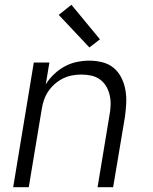

<svg xmlns="http://www.w3.org/2000/svg" viewBox="-20 -781 640 801"><path d="M35 0 121 -520H186L171 -429Q185 -452 205.5 -471.5Q226 -491 250 -504Q274 -517 300.5 -522.5Q327 -528 352 -528Q381 -528 408 -521Q435 -514 455 -497Q475 -480 487 -455.5Q499 -431 503.5 -404Q508 -377 506.5 -349Q505 -321 501 -292L452 0H387L437 -302Q441 -323 441.5 -344Q442 -365 437.5 -384.5Q433 -404 423 -421Q413 -438 397 -449.5Q381 -461 361 -465.5Q341 -470 320 -470Q301 -470 281.5 -466.5Q262 -463 243.5 -454Q225 -445 209 -431Q193 -417 181.5 -400Q170 -383 163.5 -364Q157 -345 154 -325L100 0ZM353 -583 225 -719 278 -761 397 -617Z"/></svg>

Font: Iosevka SS04 Light Extended
Style: Italic
Weight: 300
Width: 7
Italic angle: -9°
Monospace: yes
Designer: Belleve Invis
Foundry: Belleve Invis
Version: Version 19.0.0; ttfautohint (v1.8.4)